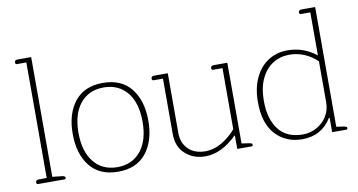

<svg xmlns="http://www.w3.org/2000/svg" viewBox="-71 -890 2015 1080"><g transform="rotate(-10 936.0 -350.0)"><path d="M60 -11Q60 -25 78 -25H123V-685H69Q65 -685 62.5 -688Q60 -691 60 -696Q60 -710 78 -710H155V-26L211 -20Q228 -18 228 -8Q228 0 221 0H69Q65 0 62.5 -3Q60 -6 60 -11Z M310 -244Q310 -358 365 -427.5Q420 -497 526 -497Q632 -497 687 -427.5Q742 -358 742 -244Q742 -129 687 -59.5Q632 10 526 10Q420 10 365 -59.5Q310 -129 310 -244ZM709 -244Q709 -351 660 -411Q611 -471 526 -471Q441 -471 392 -411Q343 -351 343 -244Q343 -137 392 -76.5Q441 -16 526 -16Q611 -16 660 -76.5Q709 -137 709 -244Z M864 -145V-462H810Q806 -462 803.5 -465Q801 -468 801 -473Q801 -487 819 -487H896V-146Q896 -89 931.5 -53.5Q967 -18 1029 -18Q1076 -18 1121.5 -44Q1167 -70 1204 -113V-462H1150Q1146 -462 1143.5 -465Q1141 -468 1141 -473Q1141 -487 1159 -487H1236V-26L1278 -20Q1288 -18 1292 -16Q1296 -14 1296 -8Q1296 0 1289 0H1207V-76H1204Q1116 10 1024 10Q956 10 910 -31.5Q864 -73 864 -145Z M1367 -240Q1367 -317 1394 -375.5Q1421 -434 1469.5 -465.5Q1518 -497 1581 -497Q1673 -497 1745 -439V-685H1691Q1687 -685 1684.5 -688Q1682 -691 1682 -696Q1682 -710 1700 -710H1777V-26L1819 -20Q1829 -18 1833 -16Q1837 -14 1837 -8Q1837 0 1830 0H1749V-82H1745Q1688 10 1578 10Q1485 10 1426 -53Q1367 -116 1367 -240ZM1745 -170V-406Q1674 -471 1587 -471Q1535 -471 1493 -445Q1451 -419 1426 -367Q1401 -315 1401 -239Q1401 -137 1447 -76.5Q1493 -16 1586 -16Q1627 -16 1664 -36Q1701 -56 1723 -91.5Q1745 -127 1745 -170Z"/></g></svg>

Font: Maitree ExtraLight
Style: Regular
Weight: 275
Designer: CadsonDemak Team
Foundry: CadsonDemak
Version: Version 1.003